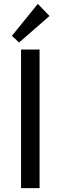

<svg xmlns="http://www.w3.org/2000/svg" viewBox="-20 -965 311 985"><path d="M88 -711H183V0H88ZM174 -945 234 -883 78 -747 41 -781Z"/></svg>

Font: Telex
Style: Regular
Weight: 400
Designer: Andres Torresi
Foundry: Andres Torresi
Version: Version 1.100